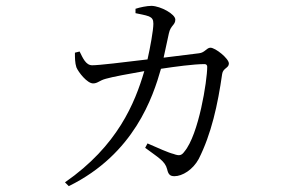

<svg xmlns="http://www.w3.org/2000/svg" viewBox="-20 -577 1040 656"><path d="M476 -72C520 -39 544 -27 551 1C555 19 561 25 576 25C603 25 639 3 659 -34C702 -119 724 -219 739 -324C742 -345 762 -344 762 -360C762 -377 716 -414 699 -414C686 -414 680 -397 660 -395L539 -380L557 -463C563 -491 579 -491 579 -510C579 -529 529 -556 498 -557C482 -557 458 -552 443 -547V-532C456 -529 476 -526 489 -521C500 -516 504 -510 504 -496C504 -473 493 -414 484 -374C401 -364 319 -354 295 -354C273 -354 263 -379 252 -401L236 -397C236 -380 236 -362 241 -347C248 -330 278 -292 298 -292C314 -292 319 -302 342 -308C362 -314 426 -326 473 -334C441 -225 382 -79 202 46L215 59C439 -51 503 -247 530 -342C576 -349 642 -358 679 -358C685 -358 688 -354 688 -349C688 -301 659 -117 610 -59C600 -45 592 -44 573 -51C556 -55 518 -72 484 -87Z"/></svg>

Font: Noto Serif HK Light
Style: Regular
Weight: 300
Designer: Ryoko NISHIZUKA 西塚涼子 (kana & ideographs); Frank Grießhammer (Latin, Greek & Cyrillic); Wenlong ZHANG 张文龙 (bopomofo); San
Foundry: Adobe
Version: Version 2.001;hotconv 1.1.0;makeotfexe 2.6.0